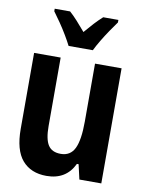

<svg xmlns="http://www.w3.org/2000/svg" viewBox="-87 -827 673 897"><g transform="rotate(10 250.0 -378.0)"><path d="M196 10Q122 10 81 -37.5Q40 -85 40 -186V-546H166V-221Q166 -159 184 -131Q202 -103 244 -103Q290 -103 309.5 -143.5Q329 -184 329 -271V-546H455V0H351L335 -70H327Q289 10 196 10ZM193 -606Q183 -626 167 -653Q151 -680 132.5 -707Q114 -734 99 -754V-766H172Q189 -751 209 -729Q229 -707 250 -682Q273 -709 290.5 -728Q308 -747 329 -766H401V-754Q387 -735 369 -708.5Q351 -682 334.5 -654.5Q318 -627 308 -606Z"/></g></svg>

Font: Noto Sans Mono ExtraCondensed
Style: Bold
Weight: 700
Width: 2
Designer: Monotype Design Team
Foundry: Monotype Imaging Inc.
Version: Version 2.014